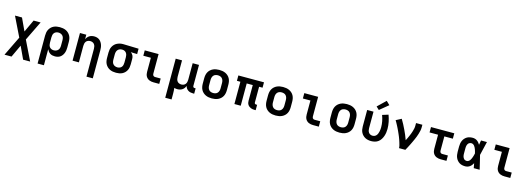

<svg xmlns="http://www.w3.org/2000/svg" viewBox="11 -2022 9577 3487"><g transform="rotate(15 4800.0 -278.5)"><path d="M59 215 238 -153 59 -520H191L300 -286L409 -520H541L362 -152L541 215H409L300 -19L191 215Z M681 215V-310Q681 -339 686 -368.5Q691 -398 704.5 -424Q718 -450 739 -471Q760 -492 786.5 -505Q813 -518 842 -523Q871 -528 901 -528Q931 -528 960.5 -523Q990 -518 1017 -505.5Q1044 -493 1066 -472Q1088 -451 1102 -425Q1116 -399 1121.5 -369.5Q1127 -340 1127 -310V-210Q1127 -183 1123.5 -156.5Q1120 -130 1111 -105Q1102 -80 1086.5 -58Q1071 -36 1049.5 -20.5Q1028 -5 1002 1.5Q976 8 949 8Q925 8 902 3Q879 -2 859 -15Q839 -28 824.5 -46.5Q810 -65 800 -86V215ZM901 -93Q923 -93 945 -101Q967 -109 982 -126Q997 -143 1002.5 -165Q1008 -187 1008 -210V-310Q1008 -333 1002.5 -355Q997 -377 982 -394Q967 -411 945.5 -419Q924 -427 901 -427Q879 -427 858 -418.5Q837 -410 823.5 -393Q810 -376 805 -354Q800 -332 800 -310V-210Q800 -188 805 -166Q810 -144 823.5 -127Q837 -110 858 -101.5Q879 -93 901 -93Z M1600 215V-310Q1600 -332 1595 -353.5Q1590 -375 1577 -392.5Q1564 -410 1543 -418.5Q1522 -427 1500 -427Q1478 -427 1457 -418.5Q1436 -410 1423 -392.5Q1410 -375 1405 -353.5Q1400 -332 1400 -310V0H1281V-520H1400V-434Q1409 -455 1424 -473.5Q1439 -492 1459 -504.5Q1479 -517 1502 -522.5Q1525 -528 1548 -528Q1574 -528 1600 -521Q1626 -514 1646.5 -498Q1667 -482 1681.5 -460Q1696 -438 1704.5 -413Q1713 -388 1716 -362Q1719 -336 1719 -310V215Z M2099 8Q2069 8 2039.5 3Q2010 -2 1983 -14.5Q1956 -27 1934 -48Q1912 -69 1898 -95Q1884 -121 1878.5 -150.5Q1873 -180 1873 -210V-310Q1873 -339 1878 -367Q1883 -395 1896 -420.5Q1909 -446 1929 -467Q1949 -488 1974.5 -501Q2000 -514 2027.5 -521Q2055 -528 2084 -528Q2088 -528 2092 -528Q2096 -528 2100 -528L2383 -520V-419L2264 -423Q2277 -413 2288 -400.5Q2299 -388 2306 -373.5Q2313 -359 2316 -342.5Q2319 -326 2319 -310V-210Q2319 -181 2314 -151.5Q2309 -122 2295.5 -96Q2282 -70 2261 -49Q2240 -28 2213.5 -15Q2187 -2 2158 3Q2129 8 2099 8ZM2099 -93Q2121 -93 2142 -101.5Q2163 -110 2176.5 -127Q2190 -144 2195 -166Q2200 -188 2200 -210V-310Q2200 -331 2195.5 -351.5Q2191 -372 2179 -389.5Q2167 -407 2148 -416.5Q2129 -426 2108 -427H2100Q2098 -427 2096.5 -427Q2095 -427 2093 -427Q2071 -427 2050.5 -418Q2030 -409 2016.5 -392Q2003 -375 1997.5 -353.5Q1992 -332 1992 -310V-210Q1992 -187 1997.5 -165Q2003 -143 2018 -126Q2033 -109 2054.5 -101Q2076 -93 2099 -93Z M2804 0Q2782 0 2761 -3.5Q2740 -7 2720.5 -15.5Q2701 -24 2685 -38.5Q2669 -53 2659 -72Q2649 -91 2645 -112Q2641 -133 2641 -155V-419H2499V-520H2759V-155Q2759 -145 2761 -135Q2763 -125 2769 -117Q2775 -109 2784.5 -105Q2794 -101 2804 -101H2911V0Z M3081 215V-520H3200V-210Q3200 -188 3205 -166.5Q3210 -145 3223 -127.5Q3236 -110 3257 -101.5Q3278 -93 3300 -93Q3322 -93 3343 -101.5Q3364 -110 3377 -127.5Q3390 -145 3395 -166.5Q3400 -188 3400 -210V-520H3519V-124Q3519 -118 3521 -112Q3523 -106 3527.5 -101.5Q3532 -97 3538 -95Q3544 -93 3550 -93H3570V8H3550Q3526 8 3502 3.5Q3478 -1 3457 -14Q3436 -27 3421.5 -47.5Q3407 -68 3403 -92Q3393 -70 3378.5 -50.5Q3364 -31 3344 -17.5Q3324 -4 3300 2Q3276 8 3252 8Q3237 8 3222.5 6Q3208 4 3194 -1Q3197 26 3198.5 53Q3200 80 3200 107V215Z M3900 8Q3870 8 3840.5 3Q3811 -2 3784 -14.5Q3757 -27 3734.5 -47.5Q3712 -68 3698 -94.5Q3684 -121 3678.5 -150.5Q3673 -180 3673 -210V-310Q3673 -340 3678.5 -369.5Q3684 -399 3698 -425.5Q3712 -452 3734.5 -472.5Q3757 -493 3784 -505.5Q3811 -518 3840.5 -523Q3870 -528 3900 -528Q3930 -528 3959.5 -523Q3989 -518 4016 -505.5Q4043 -493 4065.5 -472.5Q4088 -452 4102 -425.5Q4116 -399 4121.5 -369.5Q4127 -340 4127 -310V-210Q4127 -180 4121.5 -150.5Q4116 -121 4102 -94.5Q4088 -68 4065.5 -47.5Q4043 -27 4016 -14.5Q3989 -2 3959.5 3Q3930 8 3900 8ZM3900 -93Q3923 -93 3945 -100.5Q3967 -108 3981.5 -125.5Q3996 -143 4002 -165Q4008 -187 4008 -210V-310Q4008 -333 4002 -355Q3996 -377 3981.5 -394.5Q3967 -412 3945 -419.5Q3923 -427 3900 -427Q3877 -427 3855 -419.5Q3833 -412 3818.5 -394.5Q3804 -377 3798 -355Q3792 -333 3792 -310V-210Q3792 -187 3798 -165Q3804 -143 3818.5 -125.5Q3833 -108 3855 -100.5Q3877 -93 3900 -93Z M4707 8Q4688 8 4669 5.5Q4650 3 4632.5 -4.5Q4615 -12 4600 -24Q4585 -36 4575 -52Q4565 -68 4561 -86.5Q4557 -105 4557 -124V-419H4443V0H4324V-419H4259V-520H4741V-419H4676V-124Q4676 -118 4677.5 -112Q4679 -106 4683.5 -101.5Q4688 -97 4694.5 -95Q4701 -93 4707 -93H4726V8Z M5100 8Q5070 8 5040.5 3Q5011 -2 4984 -14.5Q4957 -27 4934.5 -47.5Q4912 -68 4898 -94.5Q4884 -121 4878.5 -150.5Q4873 -180 4873 -210V-310Q4873 -340 4878.5 -369.5Q4884 -399 4898 -425.5Q4912 -452 4934.5 -472.5Q4957 -493 4984 -505.5Q5011 -518 5040.5 -523Q5070 -528 5100 -528Q5130 -528 5159.5 -523Q5189 -518 5216 -505.5Q5243 -493 5265.5 -472.5Q5288 -452 5302 -425.5Q5316 -399 5321.5 -369.5Q5327 -340 5327 -310V-210Q5327 -180 5321.5 -150.5Q5316 -121 5302 -94.5Q5288 -68 5265.5 -47.5Q5243 -27 5216 -14.5Q5189 -2 5159.5 3Q5130 8 5100 8ZM5100 -93Q5123 -93 5145 -100.5Q5167 -108 5181.5 -125.5Q5196 -143 5202 -165Q5208 -187 5208 -210V-310Q5208 -333 5202 -355Q5196 -377 5181.5 -394.5Q5167 -412 5145 -419.5Q5123 -427 5100 -427Q5077 -427 5055 -419.5Q5033 -412 5018.5 -394.5Q5004 -377 4998 -355Q4992 -333 4992 -310V-210Q4992 -187 4998 -165Q5004 -143 5018.5 -125.5Q5033 -108 5055 -100.5Q5077 -93 5100 -93Z M5804 0Q5782 0 5761 -3.5Q5740 -7 5720.5 -15.5Q5701 -24 5685 -38.5Q5669 -53 5659 -72Q5649 -91 5645 -112Q5641 -133 5641 -155V-419H5499V-520H5759V-155Q5759 -145 5761 -135Q5763 -125 5769 -117Q5775 -109 5784.5 -105Q5794 -101 5804 -101H5911V0Z M6300 8Q6270 8 6240.5 3Q6211 -2 6184 -14.5Q6157 -27 6134.5 -47.5Q6112 -68 6098 -94.5Q6084 -121 6078.5 -150.5Q6073 -180 6073 -210V-310Q6073 -340 6078.5 -369.5Q6084 -399 6098 -425.5Q6112 -452 6134.5 -472.5Q6157 -493 6184 -505.5Q6211 -518 6240.5 -523Q6270 -528 6300 -528Q6330 -528 6359.5 -523Q6389 -518 6416 -505.5Q6443 -493 6465.5 -472.5Q6488 -452 6502 -425.5Q6516 -399 6521.5 -369.5Q6527 -340 6527 -310V-210Q6527 -180 6521.5 -150.5Q6516 -121 6502 -94.5Q6488 -68 6465.5 -47.5Q6443 -27 6416 -14.5Q6389 -2 6359.5 3Q6330 8 6300 8ZM6300 -93Q6323 -93 6345 -100.5Q6367 -108 6381.5 -125.5Q6396 -143 6402 -165Q6408 -187 6408 -210V-310Q6408 -333 6402 -355Q6396 -377 6381.5 -394.5Q6367 -412 6345 -419.5Q6323 -427 6300 -427Q6277 -427 6255 -419.5Q6233 -412 6218.5 -394.5Q6204 -377 6198 -355Q6192 -333 6192 -310V-210Q6192 -187 6198 -165Q6204 -143 6218.5 -125.5Q6233 -108 6255 -100.5Q6277 -93 6300 -93Z M6896 8Q6867 8 6838.5 2.5Q6810 -3 6784 -16.5Q6758 -30 6737.5 -51Q6717 -72 6704 -98Q6691 -124 6686 -152.5Q6681 -181 6681 -210V-520H6800V-210Q6800 -189 6804.5 -167.5Q6809 -146 6821.5 -128.5Q6834 -111 6854 -102Q6874 -93 6896 -93Q6916 -93 6935 -101.5Q6954 -110 6967 -126Q6980 -142 6987.5 -161.5Q6995 -181 6999.5 -201Q7004 -221 7006 -241.5Q7008 -262 7008 -282Q7008 -339 6997 -394.5Q6986 -450 6966 -503L7078 -538Q7101 -477 7114 -412.5Q7127 -348 7127 -282Q7127 -247 7122 -212.5Q7117 -178 7105.5 -145Q7094 -112 7075 -82Q7056 -52 7028 -31Q7000 -10 6965.5 -1Q6931 8 6896 8ZM6885 -574 6830 -626 6982 -772 7048 -708Z M7419 0Q7419 -26 7412.5 -51Q7406 -76 7398.5 -100.5Q7391 -125 7382.5 -149.5Q7374 -174 7364.5 -198Q7355 -222 7344.5 -245.5Q7334 -269 7323.5 -292.5Q7313 -316 7301.5 -339Q7290 -362 7278.5 -385Q7267 -408 7254 -430.5Q7241 -453 7228 -475L7329 -528Q7355 -486 7378 -442Q7401 -398 7422.5 -353Q7444 -308 7463.5 -262.5Q7483 -217 7499 -170Q7511 -193 7522.5 -217Q7534 -241 7544.5 -265.5Q7555 -290 7564.5 -314.5Q7574 -339 7581.5 -364.5Q7589 -390 7594.5 -416Q7600 -442 7600 -468V-520H7719V-468Q7719 -436 7712 -405Q7705 -374 7696 -344Q7687 -314 7675.5 -284.5Q7664 -255 7651 -226Q7638 -197 7624.5 -168.5Q7611 -140 7597 -111.5Q7583 -83 7568 -55.5Q7553 -28 7538 0Z M8204 0Q8182 0 8161 -3.5Q8140 -7 8120.5 -15.5Q8101 -24 8085 -38.5Q8069 -53 8059 -72Q8049 -91 8045 -112Q8041 -133 8041 -155V-419H7881V-520H8319V-419H8159V-155Q8159 -145 8161 -135Q8163 -125 8169 -117Q8175 -109 8184.5 -105Q8194 -101 8204 -101H8311V0Z M8665 8Q8637 8 8609 2.5Q8581 -3 8557 -17.5Q8533 -32 8514.5 -53.5Q8496 -75 8485 -100.5Q8474 -126 8469.5 -154Q8465 -182 8465 -210V-310Q8465 -338 8469.5 -366Q8474 -394 8485 -419.5Q8496 -445 8514.5 -466.5Q8533 -488 8557 -502.5Q8581 -517 8609 -522.5Q8637 -528 8665 -528Q8687 -528 8709 -521.5Q8731 -515 8749 -502Q8767 -489 8781.5 -471.5Q8796 -454 8807 -435Q8811 -456 8814.5 -477.5Q8818 -499 8822 -520H8933Q8917 -456 8902.5 -391.5Q8888 -327 8872 -263Q8889 -198 8904 -132Q8919 -66 8935 0H8824Q8820 -22 8816 -44.5Q8812 -67 8808 -89Q8797 -69 8783 -51Q8769 -33 8750.5 -19.5Q8732 -6 8710 1Q8688 8 8665 8ZM8665 -93Q8683 -93 8699 -103Q8715 -113 8725.5 -127.5Q8736 -142 8743.5 -159Q8751 -176 8757 -193Q8763 -210 8767.5 -227.5Q8772 -245 8776 -263Q8772 -280 8767.5 -297.5Q8763 -315 8757 -331.5Q8751 -348 8743.5 -364Q8736 -380 8725 -394.5Q8714 -409 8698.5 -418Q8683 -427 8665 -427Q8652 -427 8639 -422.5Q8626 -418 8616 -409Q8606 -400 8600 -388Q8594 -376 8590 -363Q8586 -350 8585 -336.5Q8584 -323 8584 -310V-210Q8584 -197 8585 -183.5Q8586 -170 8590 -157Q8594 -144 8600 -132Q8606 -120 8616 -111Q8626 -102 8639 -97.5Q8652 -93 8665 -93Z M9404 0Q9382 0 9361 -3.5Q9340 -7 9320.5 -15.5Q9301 -24 9285 -38.5Q9269 -53 9259 -72Q9249 -91 9245 -112Q9241 -133 9241 -155V-419H9099V-520H9359V-155Q9359 -145 9361 -135Q9363 -125 9369 -117Q9375 -109 9384.5 -105Q9394 -101 9404 -101H9511V0Z"/></g></svg>

Font: Iosevka SS04 Extended
Style: Bold
Weight: 700
Width: 7
Monospace: yes
Designer: Belleve Invis
Foundry: Belleve Invis
Version: Version 19.0.0; ttfautohint (v1.8.4)